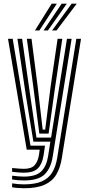

<svg xmlns="http://www.w3.org/2000/svg" viewBox="-20 -810 478 1039"><path d="M109 208.7Q92.5 208.7 74.2 207.1Q55.9 205.5 45.6 203.1V182.2Q60.3 184.8 77.7 186.3Q95.2 187.7 109 187.7Q169.4 187.7 206.3 171.5Q243.1 155.3 262.5 123.2Q282 91.1 289.7 43.6L393 -600H418.4L314.2 47.7Q305.7 99.4 284.2 135.3Q262.7 171.2 220.8 190Q178.8 208.7 109 208.7ZM109 124.6Q97.6 124.6 82 123.4Q66.5 122.2 45.6 119.8V99.2Q68.3 101.3 83 102.4Q97.7 103.6 109 103.6Q150.5 103.6 168 83.3Q185.5 63.1 191.2 26.7L194.7 0H124.6L23.4 -600H48.7L145.1 -21.7H223.6L215.8 30.8Q208.4 77.5 184.9 101.1Q161.3 124.6 109 124.6ZM109 166.6Q96.4 166.6 79.3 165.3Q62.1 163.9 45.6 161.4V140.8Q64.3 143.1 80.7 144.4Q97.1 145.7 109 145.7Q173.8 145.7 202.6 118.1Q231.3 90.4 240.3 35.1L252.6 -43.5H160.7L120.5 -289.6L74.3 -600H99.7L141.5 -307.1L177.3 -65.2H256.4L342.4 -600H367.6L264.9 39.3Q254.8 101.3 221.1 134Q187.3 166.6 109 166.6ZM192.9 -86.9 162.4 -324 125.3 -600H150.6L184.1 -339.9L210.9 -108.7H224.6L254.2 -344.2L291.7 -600H317.1L275.3 -318.7L243 -86.9ZM169 -645 259.9 -790.3H287.7L192.9 -645ZM261.8 -645 367.8 -790.3H395.5L285.7 -645ZM215.5 -645 313.8 -790.3H341.6L239.2 -645Z"/></svg>

Font: Big Shoulders Inline Display SC Thin
Style: Regular
Weight: 100
Designer: Patric King
Foundry: XO Type Co
Version: Version 2.002